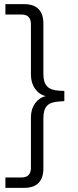

<svg xmlns="http://www.w3.org/2000/svg" viewBox="-20 -725 378 925"><path d="M6 180H97C158 180 189 148 189 86V-155C189 -212 211 -233 266 -236L290 -238V-287L266 -288C211 -291 189 -314 189 -369V-611C189 -673 158 -705 97 -705H6V-655H84C114 -655 129 -639 129 -608V-364C129 -312 159 -271 201 -262C159 -253 129 -213 129 -161V83C129 114 114 130 84 130H6Z"/></svg>

Font: Poppy and Pepper Light
Style: Regular
Weight: 300
Designer: Thy Ha
Foundry: Thy Ha
Version: Version 0.001;Glyphs 3.2 (3227)